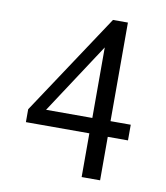

<svg xmlns="http://www.w3.org/2000/svg" viewBox="-74 -686 647 748"><g transform="rotate(10 250.0 -312.0)"><path d="M313 -624H372V-234H452V-172H372V0H299V-173H48V-224ZM300 -513 117 -234H300Z"/></g></svg>

Font: Inconsolata
Style: Regular
Weight: 400
Designer: Raph Levien, Kirill Tkachev
Foundry: Cyreal
Version: Version 1.013